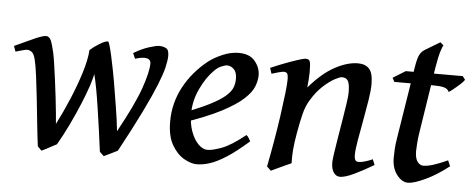

<svg xmlns="http://www.w3.org/2000/svg" viewBox="-44 -677 1970 799"><g transform="rotate(5 941.0 -277.0)"><path d="M642.6 -419.9Q642.6 -400.4 635.7 -371.3Q628.9 -342.3 610.4 -296.1Q591.8 -250 557.6 -179.7Q523.4 -109.4 468.3 -7.8Q460 -3.4 440.4 6.1Q420.9 15.6 411.6 20L394 3.4Q388.7 -37.6 382.3 -84Q376 -130.4 369.1 -175.5Q362.3 -220.7 355.5 -257.8Q348.6 -294.9 342.3 -317.4Q340.3 -301.3 329.1 -267.3Q317.9 -233.4 299.8 -189.7Q281.7 -146 259.5 -99.6Q237.3 -53.2 213.4 -12.2Q207.5 -9.3 195.3 -2.7Q183.1 3.9 170.7 10.5Q158.2 17.1 151.4 20L134.8 3.4Q129.4 -37.6 124 -89.8Q118.7 -142.1 113 -194.3Q107.4 -246.6 101.8 -289.1Q96.2 -331.5 90.8 -353Q85 -379.4 75 -386.2Q64.9 -393.1 56.2 -393.1Q50.3 -393.1 38.6 -389.9Q26.9 -386.7 17.3 -384Q7.8 -381.3 7.8 -381.3L-0.5 -404.3Q41 -423.8 78.1 -440.4Q115.2 -457 128.9 -457Q142.6 -457 149.7 -441.2Q156.7 -425.3 164.6 -390.1Q168 -375 172.4 -345.5Q176.8 -315.9 181.6 -279.3Q186.5 -242.7 190.7 -206.1Q194.8 -169.4 197.8 -140.1Q200.7 -110.8 201.7 -96.2Q227.5 -146.5 252.4 -205.3Q277.3 -264.2 294.4 -319.3Q311.5 -374.5 314 -414.6Q330.1 -429.2 352.8 -443.1Q375.5 -457 387.7 -457Q390.6 -457 395.5 -440.2Q400.4 -423.3 406.2 -397.2Q412.1 -371.1 417.5 -343Q422.9 -314.9 426.8 -293Q434.1 -247.1 443.6 -190.4Q453.1 -133.8 457.5 -87.9Q523.4 -208 547.4 -277.1Q571.3 -346.2 571.3 -380.4Q571.3 -402.3 544.4 -402.3Q529.3 -402.3 505.9 -395L496.1 -418Q530.3 -438.5 560.3 -447.8Q590.3 -457 601.6 -457Q617.7 -457 630.1 -450.7Q642.6 -444.3 642.6 -419.9Z M1024.4 -371.1Q1024.4 -349.6 1014.9 -324.7Q1005.4 -299.8 975.3 -271.7Q945.3 -243.7 885.3 -212.2Q825.2 -180.7 724.1 -146.5L720.7 -187.5Q793 -214.4 835.4 -236.3Q877.9 -258.3 898.4 -276.9Q918.9 -295.4 925.3 -312.5Q931.6 -329.6 931.6 -348.1Q931.6 -376 918.7 -388.4Q905.8 -400.9 890.6 -400.9Q882.8 -400.9 867.2 -394.5Q851.6 -388.2 838.4 -374.5Q806.6 -343.8 782.5 -292.7Q758.3 -241.7 758.3 -188Q758.3 -145.5 770.5 -112.8Q782.7 -80.1 801.3 -61.8Q819.8 -43.5 838.9 -43.5Q859.4 -43.5 897.9 -57.6Q936.5 -71.8 995.6 -119.1Q1001 -116.2 1006.3 -106.9Q1011.7 -97.7 1013.2 -94.2Q960 -47.4 921.4 -22.9Q882.8 1.5 854 10.7Q825.2 20 799.8 20Q776.4 20 747.1 3.7Q717.8 -12.7 696 -49.6Q674.3 -86.4 674.3 -147.9Q674.3 -224.6 710.2 -292Q746.1 -359.4 809.6 -409.7Q832 -427.2 866.5 -442.1Q900.9 -457 934.1 -457Q980 -457 1002.2 -429.9Q1024.4 -402.8 1024.4 -371.1Z M1537.6 -41.5Q1493.2 -15.1 1456.1 2.4Q1418.9 20 1398.4 20Q1381.3 20 1371.3 4.6Q1361.3 -10.7 1361.3 -37.1Q1361.3 -47.4 1365.5 -76.2Q1369.6 -105 1376 -143.1Q1382.3 -181.2 1388.7 -219.5Q1395 -257.8 1399.4 -288.3Q1403.8 -318.8 1403.8 -332Q1403.8 -366.2 1396.7 -379.9Q1389.6 -393.6 1370.6 -393.6Q1361.8 -393.6 1340.1 -381.8Q1318.4 -370.1 1292 -345.7Q1265.6 -321.3 1243.2 -283.2Q1229 -259.8 1220.7 -227.1Q1212.4 -194.3 1204.1 -147Q1196.3 -103.5 1194.1 -74.5Q1191.9 -45.4 1192.9 -18.6Q1184.1 -14.6 1167.2 -7.1Q1150.4 0.5 1134 8.3Q1117.7 16.1 1109.4 20L1092.3 3.4Q1102.1 -44.9 1111.8 -101.3Q1121.6 -157.7 1129.2 -210.9Q1136.7 -264.2 1141.4 -304.7Q1146 -345.2 1146 -362.3Q1146 -384.8 1141.4 -389.9Q1136.7 -395 1127.9 -395Q1120.6 -395 1103.3 -390.1Q1085.9 -385.3 1077.1 -382.3L1069.3 -406.2Q1097.2 -418.5 1127.4 -429.9Q1157.7 -441.4 1181.6 -449.2Q1205.6 -457 1214.4 -457Q1228 -457 1231.4 -446.8Q1234.9 -436.5 1234.9 -401.9Q1234.9 -391.6 1233.4 -371.1Q1231.9 -350.6 1230.5 -338.4Q1283.7 -400.4 1335.9 -428.7Q1388.2 -457 1432.1 -457Q1462.9 -457 1479.2 -439.5Q1495.6 -421.9 1495.6 -374.5Q1495.6 -349.1 1489 -307.6Q1482.4 -266.1 1473.9 -220.5Q1465.3 -174.8 1458.7 -136Q1452.1 -97.2 1452.1 -77.1Q1452.1 -60.5 1456.5 -54.4Q1460.9 -48.3 1469.7 -48.3Q1490.7 -48.3 1528.3 -64.5Z M1881.8 -427.2Q1875.5 -418 1862.5 -406.2Q1849.6 -394.5 1836.9 -384.5Q1824.2 -374.5 1818.4 -371.1Q1812.5 -384.8 1795.9 -388.9Q1779.3 -393.1 1744.6 -393.1H1589.4L1580.6 -409.7L1632.8 -441.9H1871.1ZM1851.1 -63.5Q1801.3 -24.4 1753.7 -2.2Q1706.1 20 1682.6 20Q1656.7 20 1635.5 -7.6Q1614.3 -35.2 1614.3 -78.1Q1614.3 -96.7 1615.5 -116Q1616.7 -135.3 1621.1 -162.1L1668.5 -459Q1674.8 -498 1681.9 -512.5Q1689 -526.9 1702.1 -535.6L1766.1 -574.2L1779.8 -562Q1776.4 -558.6 1769.3 -536.4Q1762.2 -514.2 1754.9 -470.2L1710.4 -185.1Q1707.5 -166 1706.1 -145Q1704.6 -124 1704.6 -114.3Q1704.6 -84 1715.1 -70.1Q1725.6 -56.2 1739.3 -56.2Q1756.3 -56.2 1780.3 -63.5Q1804.2 -70.8 1840.8 -87.4Z"/></g></svg>

Font: Gentium Book Plus
Style: Italic
Weight: 400
Italic angle: -8°
Designer: Victor Gaultney, Annie Olsen, Iska Routamaa, Becca Hirsbrunner
Foundry: SIL International
Version: Version 6.101